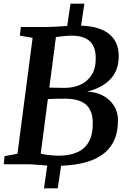

<svg xmlns="http://www.w3.org/2000/svg" viewBox="-20 -889 696 1039"><path d="M279 8.5Q255 8.5 228 6.5Q201 4.5 175.2 2.2Q149.5 0 129.5 0H0.5L4.5 -44L74.5 -57L156.5 -684.5L87.5 -696L93 -743H237.5Q267 -743.5 292.2 -745.2Q317.5 -747 343.2 -748.8Q369 -750.5 398.5 -750.5Q463 -750.5 506 -737.5Q549 -724.5 574.2 -702Q599.5 -679.5 610.5 -651.2Q621.5 -623 622.5 -593Q624.5 -512.5 580.2 -463.5Q536 -414.5 451.5 -393Q501 -391.5 538.5 -370.8Q576 -350 597 -316.5Q618 -283 618.5 -241.5Q619 -174 596 -126.2Q573 -78.5 528.8 -48.8Q484.5 -19 421.5 -5.2Q358.5 8.5 279 8.5ZM331 -413.5Q377.5 -413.5 415.8 -431Q454 -448.5 477 -485.5Q500 -522.5 498 -581Q497 -619 482.8 -644.5Q468.5 -670 439.8 -683Q411 -696 366.5 -696Q357.5 -696 342.2 -695Q327 -694 311 -692.2Q295 -690.5 282.5 -688L247 -415Q268.5 -414.5 289.5 -414Q310.5 -413.5 331 -413.5ZM298 -46.5Q356 -46.5 398 -65Q440 -83.5 461.8 -123.8Q483.5 -164 482 -229Q480.5 -293 444 -324Q407.5 -355 331.5 -355Q299 -355 278 -354.5Q257 -354 239 -353L200.5 -58Q213 -54 230.8 -51.5Q248.5 -49 266.8 -47.8Q285 -46.5 298 -46.5ZM218 130 239.5 -19H314.5L292.5 130ZM339.5 -720 361.5 -869H436.5L414 -720Z"/></svg>

Font: Merriweather 20pt SemiBold
Style: Italic
Weight: 600
Italic angle: -7.8°
Version: Version 2.101